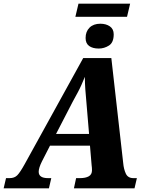

<svg xmlns="http://www.w3.org/2000/svg" viewBox="-63 -1032 805 1052"><path d="M350 -940 367 -1012H650L633 -940ZM478 -766Q445 -766 425.5 -780Q406 -794 406 -824Q406 -859 427.5 -880.5Q449 -902 487 -902Q518 -902 539 -887.5Q560 -873 560 -844Q560 -799 534 -782.5Q508 -766 478 -766ZM-43 0 -30 -56H-10Q16 -56 31.5 -71.5Q47 -87 73 -134L393 -714H547L612 -139Q615 -105 626.5 -80.5Q638 -56 668 -56H687L674 0H342L354 -56H375Q406 -56 423.5 -66Q441 -76 441 -99Q441 -106 440.5 -113Q440 -120 439 -127L430 -234H211L167 -148Q149 -112 149 -91Q149 -56 200 -56H218L205 0ZM335 -474 244 -298H425L411 -465Q407 -509 404.5 -542Q402 -575 402 -611Q392 -587 383.5 -567.5Q375 -548 363.5 -526.5Q352 -505 335 -474Z"/></svg>

Font: Noto Serif SemiCondensed ExtraBold
Style: Italic
Weight: 800
Width: 4
Italic angle: -12°
Designer: Monotype Design Team
Foundry: Monotype Imaging Inc.
Version: Version 2.014; ttfautohint (v1.8.4.7-5d5b)